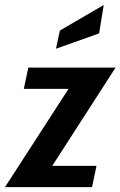

<svg xmlns="http://www.w3.org/2000/svg" viewBox="-50 -774 498 794"><path d="M-29.5 0 233.5 -406.5H48.5L67 -494.5H428L166 -88H349L330.5 0ZM181.5 -572.5 197.5 -647.5 379 -753.5 360 -636Z"/></svg>

Font: Cabin Condensed SemiBold
Style: Italic
Weight: 600
Width: 3
Italic angle: -10°
Designer: Pablo Impallari
Foundry: Pablo Impallari. http://www.impallari.com Igino Marini. http://www.ikern.com
Version: Version 3.001; ttfautohint (v1.8.3)